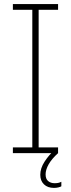

<svg xmlns="http://www.w3.org/2000/svg" viewBox="-20 -749 347 939"><path d="M138 -20V-709H169V-20ZM43 0V-28H264V0ZM43 -701V-729H264V-701ZM244 170Q213 170 195 152.5Q177 135 177 106Q177 74 198 41.5Q219 9 250 -19L261 -8L264 0Q233 28 218 54.5Q203 81 203 104Q203 126 215.5 136.5Q228 147 247 147Q257 147 264.5 145.5Q272 144 280 140V162Q276 165 265.5 167.5Q255 170 244 170Z"/></svg>

Font: Hubot Sans Condensed ExtraLight
Style: Regular
Weight: 200
Width: 3
Designer: Deni Anggara
Foundry: GitHub, Inc., Subsidiary of Microsoft Corporation
Version: Version 2.000